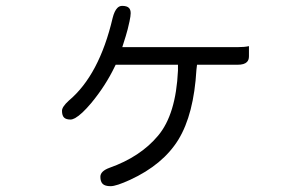

<svg xmlns="http://www.w3.org/2000/svg" viewBox="-20 -580 1040 650"><path d="M422.4 -535.2Q422.4 -547.4 416.5 -553.2Q409.7 -560.1 393.6 -560.1Q384.3 -560.1 377.4 -553.2Q367.2 -543 361.3 -519Q315.9 -325.7 212.9 -239.3Q189.9 -218.3 189.9 -205.1Q189.9 -189 196.8 -182.1Q203.6 -175.3 218.8 -175.3Q225.1 -175.3 234.4 -180.2Q256.8 -192.9 289.1 -231.4Q337.9 -290.5 368.7 -355L371.6 -360.8H582.5V-341.8V-341.3Q575.7 -192.4 515.1 -120.6Q455.1 -48.8 350.1 -11.7Q319.8 -0.5 319.8 18.6Q319.8 34.7 327.6 42.5Q335.4 50.3 354.5 50.3Q373.5 50.3 420.4 28.8Q531.7 -22.5 584 -107.4Q636.2 -192.9 645 -343.8L647 -360.8H784.2Q807.1 -360.8 815.9 -370.1Q822.8 -376.5 822.8 -389.6V-423.8Q807.6 -420.4 784.2 -420.4H394Q408.2 -464.4 412.4 -481.4Q416.5 -498.5 418.5 -507.8Q422.4 -525.9 422.4 -535.2Z"/></svg>

Font: YuPearl-ExtraLight
Style: ExtraLight
Weight: 200
Designer: Max Yao
Foundry: Max-Everyday
Version: Version 1.011; ttfautohint (v1.8.3)